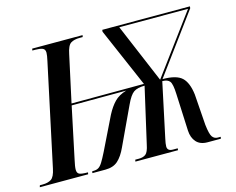

<svg xmlns="http://www.w3.org/2000/svg" viewBox="-120 -861 1242 1009"><g transform="rotate(-15 501.0 -357.0)"><path d="M-21 0 -18 -10H-3Q26 -10 44 -21.5Q62 -33 71 -77L189 -629Q196 -660 196 -674Q196 -693 182 -698.5Q168 -704 143 -704H127L129 -714H403L401 -704H385Q354 -704 336 -692.5Q318 -681 309 -635L254 -382L648 -383L509 -704L510 -714H987L986 -704L749 -382Q824 -382 854 -354Q884 -326 892 -260L904 -92Q910 -39 921 -24.5Q932 -10 950 -10H966L964 0H892Q852 0 831 -23.5Q810 -47 808 -86L799 -288Q797 -342 785.5 -357Q774 -372 745 -372L682 -76Q679 -62 677.5 -52.5Q676 -43 676 -35Q676 -10 706 -10H732L731 0H499L501 -10H521Q544 -10 558 -20.5Q572 -31 580 -71L649 -373Q610 -373 589.5 -359Q569 -345 547 -297L450 -90Q430 -46 404.5 -23Q379 0 336 0H265L267 -10H274Q290 -10 301 -16.5Q312 -23 323 -40.5Q334 -58 351 -92L439 -272Q460 -312 484 -336.5Q508 -361 549 -373L252 -372L193 -92Q189 -74 187 -61.5Q185 -49 185 -40Q185 -22 196.5 -16Q208 -10 244 -10L242 0ZM736 -382 974 -704H600Z"/></g></svg>

Font: Noto Serif Display ExtraCondensed SemiBold
Style: Italic
Weight: 600
Width: 2
Italic angle: -12°
Designer: Monotype Design Team
Foundry: Monotype Imaging Inc.
Version: Version 2.009